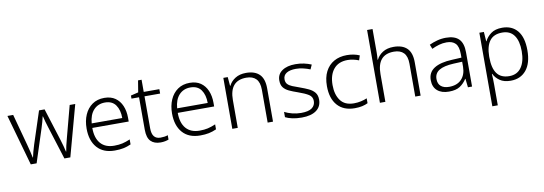

<svg xmlns="http://www.w3.org/2000/svg" viewBox="-68 -1249 5588 1974"><g transform="rotate(-10 2726.0 -262.0)"><path d="M406 -346Q395 -379 387 -409Q379 -439 373 -464H370Q364 -439 356 -408.5Q348 -378 337 -345L225 0H164L14 -532H74L163 -204Q175 -159 183 -125.5Q191 -92 196 -66H199Q204 -90 212.5 -123Q221 -156 234 -196L344 -532H402L508 -196Q519 -160 528.5 -126Q538 -92 543 -67H546Q549 -91 557 -125Q565 -159 577 -204L664 -532H722L577 0H515Z M1026 -542Q1094 -542 1139.5 -510.5Q1185 -479 1208.5 -424Q1232 -369 1232 -298V-259H852Q852 -153 901.5 -96.5Q951 -40 1043 -40Q1092 -40 1129 -48.5Q1166 -57 1210 -76V-24Q1170 -6 1131 2Q1092 10 1041 10Q921 10 857 -63Q793 -136 793 -262Q793 -343 820.5 -406Q848 -469 900 -505.5Q952 -542 1026 -542ZM1025 -494Q952 -494 906.5 -445Q861 -396 854 -306H1173Q1173 -390 1136.5 -442Q1100 -494 1025 -494Z M1526 -39Q1548 -39 1568 -42Q1588 -45 1603 -51V-5Q1588 1 1566 5.5Q1544 10 1519 10Q1452 10 1416 -27Q1380 -64 1380 -148V-486H1301V-518L1380 -537L1400 -659H1437V-532H1600V-486H1437V-151Q1437 -39 1526 -39Z M1918 -542Q1986 -542 2031.5 -510.5Q2077 -479 2100.5 -424Q2124 -369 2124 -298V-259H1744Q1744 -153 1793.5 -96.5Q1843 -40 1935 -40Q1984 -40 2021 -48.5Q2058 -57 2102 -76V-24Q2062 -6 2023 2Q1984 10 1933 10Q1813 10 1749 -63Q1685 -136 1685 -262Q1685 -343 1712.5 -406Q1740 -469 1792 -505.5Q1844 -542 1918 -542ZM1917 -494Q1844 -494 1798.5 -445Q1753 -396 1746 -306H2065Q2065 -390 2028.5 -442Q1992 -494 1917 -494Z M2506 -542Q2597 -542 2645 -495Q2693 -448 2693 -348V0H2637V-344Q2637 -420 2602 -456.5Q2567 -493 2500 -493Q2325 -493 2325 -290V0H2268V-532H2314L2322 -440H2326Q2347 -484 2393 -513Q2439 -542 2506 -542Z M3199 -141Q3199 -69 3145 -29.5Q3091 10 2993 10Q2937 10 2894 0.5Q2851 -9 2822 -24V-79Q2857 -61 2902 -49.5Q2947 -38 2994 -38Q3072 -38 3107.5 -64.5Q3143 -91 3143 -137Q3143 -181 3106 -204.5Q3069 -228 2997 -253Q2947 -270 2909.5 -287.5Q2872 -305 2851 -332Q2830 -359 2830 -406Q2830 -470 2882 -506Q2934 -542 3021 -542Q3069 -542 3110.5 -533Q3152 -524 3187 -509L3166 -462Q3135 -475 3096 -484.5Q3057 -494 3018 -494Q2955 -494 2920 -472Q2885 -450 2885 -408Q2885 -376 2902 -357.5Q2919 -339 2951 -326Q2983 -313 3029 -297Q3077 -280 3115 -262Q3153 -244 3176 -216Q3199 -188 3199 -141Z M3546 10Q3429 10 3365.5 -62Q3302 -134 3302 -263Q3302 -353 3334 -415Q3366 -477 3423.5 -509.5Q3481 -542 3558 -542Q3596 -542 3630 -535Q3664 -528 3690 -516L3674 -467Q3647 -478 3616 -484.5Q3585 -491 3557 -491Q3462 -491 3411.5 -430Q3361 -369 3361 -264Q3361 -164 3406 -102.5Q3451 -41 3546 -41Q3585 -41 3620 -49Q3655 -57 3683 -69V-18Q3657 -5 3623.5 2.5Q3590 10 3546 10Z M3866 -517Q3866 -496 3865 -477Q3864 -458 3862 -440H3866Q3887 -484 3932.5 -513Q3978 -542 4046 -542Q4138 -542 4186 -495Q4234 -448 4234 -348V0H4178V-344Q4178 -420 4143 -456.5Q4108 -493 4041 -493Q3866 -493 3866 -290V0H3809V-760H3866Z M4593 -541Q4683 -541 4727 -497Q4771 -453 4771 -358V0H4728L4718 -90H4715Q4686 -45 4644.5 -17.5Q4603 10 4529 10Q4452 10 4408 -28.5Q4364 -67 4364 -139Q4364 -219 4429 -260.5Q4494 -302 4618 -307L4715 -312V-349Q4715 -427 4683.5 -460Q4652 -493 4591 -493Q4550 -493 4512 -482Q4474 -471 4436 -453L4418 -499Q4456 -517 4500.5 -529Q4545 -541 4593 -541ZM4625 -265Q4523 -260 4473.5 -229.5Q4424 -199 4424 -139Q4424 -89 4454.5 -63.5Q4485 -38 4539 -38Q4622 -38 4668 -85.5Q4714 -133 4715 -217V-269Z M5180 -542Q5282 -542 5339 -473Q5396 -404 5396 -269Q5396 -134 5336.5 -62Q5277 10 5174 10Q5104 10 5061 -20Q5018 -50 4998 -92H4994Q4996 -67 4997 -37.5Q4998 -8 4998 17V236H4941V-532H4988L4995 -433H4998Q5018 -476 5062 -509Q5106 -542 5180 -542ZM5172 -493Q5083 -493 5041 -437Q4999 -381 4998 -276V-266Q4998 -152 5039.5 -95.5Q5081 -39 5168 -39Q5250 -39 5293.5 -100.5Q5337 -162 5337 -270Q5337 -377 5295.5 -435Q5254 -493 5172 -493Z"/></g></svg>

Font: Noto Sans Lao UI Light
Style: Regular
Weight: 300
Designer: Monotype Design Team
Foundry: Monotype Imaging Inc.
Version: Version 2.000; ttfautohint (v1.8.4.7-5d5b)